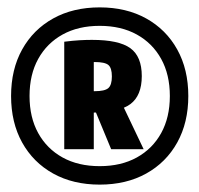

<svg xmlns="http://www.w3.org/2000/svg" viewBox="-20 -760 540 520"><path d="M250 -260Q178 -260 124 -290Q70 -320 40 -374Q10 -428 10 -500Q10 -572 40 -626Q70 -680 124 -710Q178 -740 250 -740Q322 -740 376 -710Q430 -680 460 -626Q490 -572 490 -500Q490 -428 460 -374Q430 -320 376 -290Q322 -260 250 -260ZM250 -310Q308 -310 350.5 -333.5Q393 -357 416.5 -399.5Q440 -442 440 -500Q440 -558 416.5 -600.5Q393 -643 350.5 -666.5Q308 -690 250 -690Q192 -690 149.5 -666.5Q107 -643 83.5 -600.5Q60 -558 60 -500Q60 -442 83.5 -399.5Q107 -357 149.5 -333.5Q192 -310 250 -310ZM154 -647Q178 -650 195.5 -651Q213 -652 229 -652Q302 -652 333 -629.5Q364 -607 364 -554Q364 -501 333 -478Q302 -455 229 -455Q216 -455 204 -455.5Q192 -456 184 -457L209 -515Q217 -514 223.5 -513.5Q230 -513 236 -513Q264 -513 273.5 -521.5Q283 -530 283 -553Q283 -576 273.5 -584Q264 -592 236 -592Q230 -592 223.5 -591.5Q217 -591 209 -590L234 -615V-356H154ZM281 -356 228 -484H308L369 -356Z"/></svg>

Font: M PLUS Code Latin
Style: Bold
Weight: 700
Designer: Coji Morishita
Foundry: UNDERFOREST DESIGN
Version: Version 1.002; ttfautohint (v1.8.3)